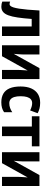

<svg xmlns="http://www.w3.org/2000/svg" viewBox="1077 -1674 606 2800"><g transform="rotate(90 1380.0 -274.0)"><path d="M505.4 0H366.2V-433.1H256.3Q247.6 -313 235.1 -228.8Q222.7 -144.5 202.9 -91.8Q183.1 -39.1 152.6 -14.9Q122.1 9.3 76.7 9.3Q54.7 9.3 36.6 5.6Q18.6 2 2.9 -4.4V-119.1Q11.2 -115.2 21 -112.8Q30.8 -110.4 41 -110.4Q55.2 -110.4 66.9 -124.3Q78.6 -138.2 88.4 -168.9Q98.1 -199.7 106.2 -250.5Q114.3 -301.3 120.8 -374.5Q127.4 -447.8 132.8 -546.4H505.4Z M774.4 -546.4V-330.1Q774.4 -312.5 773.7 -291.3Q772.9 -270 771.5 -248.3Q770 -226.6 768.3 -206.5Q766.6 -186.5 765.1 -171.4L973.6 -546.4H1133.3V0H999.5V-219.2Q999.5 -244.6 1001 -272.9Q1002.4 -301.3 1004.4 -327.9Q1006.3 -354.5 1007.8 -374.5L799.8 0H640.1V-546.4Z M1471.2 9.8Q1396.5 9.8 1345.2 -20.3Q1293.9 -50.3 1267.6 -112.5Q1241.2 -174.8 1241.2 -270.5Q1241.2 -362.3 1269.3 -426.3Q1297.4 -490.2 1350.3 -523.4Q1403.3 -556.6 1479 -556.6Q1527.3 -556.6 1564.2 -546.6Q1601.1 -536.6 1630.9 -520L1590.8 -410.6Q1562 -424.3 1535.9 -432.1Q1509.8 -439.9 1483.9 -439.9Q1450.7 -439.9 1428.2 -420.9Q1405.8 -401.9 1394.5 -364.5Q1383.3 -327.1 1383.3 -271Q1383.3 -215.8 1395 -179.2Q1406.7 -142.6 1429.4 -124.5Q1452.1 -106.4 1484.9 -106.4Q1522 -106.4 1554.2 -117.9Q1586.4 -129.4 1616.7 -150.4V-30.8Q1586.4 -9.8 1551.5 0Q1516.6 9.8 1471.2 9.8Z M2114.3 -435.5H1964.8V0H1825.2V-435.5H1675.3V-546.4H2114.3Z M2334 -546.4V-330.1Q2334 -312.5 2333.3 -291.3Q2332.5 -270 2331.1 -248.3Q2329.6 -226.6 2327.9 -206.5Q2326.2 -186.5 2324.7 -171.4L2533.2 -546.4H2692.9V0H2559.1V-219.2Q2559.1 -244.6 2560.5 -272.9Q2562 -301.3 2564 -327.9Q2565.9 -354.5 2567.4 -374.5L2359.4 0H2199.7V-546.4Z"/></g></svg>

Font: Open Sans SemiCondensed
Style: Bold
Weight: 700
Width: 4
Designer: Monotype Design Team
Foundry: Monotype Imaging Inc.
Version: Version 3.003